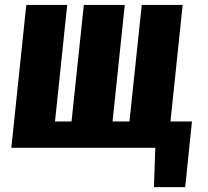

<svg xmlns="http://www.w3.org/2000/svg" viewBox="-20 -598 843 777"><path d="M603 159.2H729.5L756.8 -106.4H669.9L719.2 -578.1H553.7L503.9 -106.4H435.5L484.9 -578.1H319.3L269.5 -106.4H202.6L252 -578.1H86.4L25.9 0H608.4Z"/></svg>

Font: Oswald
Style: Heavy
Weight: 800
Designer: Vernon Adams
Foundry: Vernon Adams
Version: 3.0; ttfautohint (v0.95.6-bc232) -l 8 -r 50 -G 200 -x 0 -w "